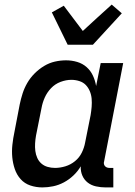

<svg xmlns="http://www.w3.org/2000/svg" viewBox="-20 -805 590 837"><path d="M165 12Q137 12 112 3.5Q87 -5 70 -24Q53 -43 44.5 -68Q36 -93 33.5 -119.5Q31 -146 34 -174Q37 -202 43 -230L66 -350Q71 -374 78.5 -397.5Q86 -421 99 -443.5Q112 -466 131 -485Q150 -504 172.5 -517.5Q195 -531 219.5 -536.5Q244 -542 268 -542Q293 -542 316.5 -535Q340 -528 357.5 -512.5Q375 -497 385 -475.5Q395 -454 399 -430L419 -530H517L434 -102Q432 -96 433 -90.5Q434 -85 437.5 -81Q441 -77 446 -75Q451 -73 457 -73H474V12H440Q419 12 398.5 7.5Q378 3 362.5 -9Q347 -21 339 -39.5Q331 -58 332 -80Q319 -58 300 -40Q281 -22 258.5 -10Q236 2 212 7Q188 12 165 12ZM220 -73Q242 -73 265 -80Q288 -87 307 -102.5Q326 -118 336.5 -139.5Q347 -161 351 -183L375 -303Q378 -321 379.5 -339Q381 -357 379.5 -374.5Q378 -392 371.5 -407.5Q365 -423 354 -434.5Q343 -446 326 -451.5Q309 -457 291 -457Q268 -457 244 -448Q220 -439 202.5 -420.5Q185 -402 175 -379.5Q165 -357 161 -334L137 -214Q134 -197 133 -180Q132 -163 134 -147Q136 -131 142.5 -116.5Q149 -102 160.5 -92Q172 -82 187.5 -77.5Q203 -73 220 -73ZM275 -610 206 -751 258 -780 341 -670 403 -727 467 -785 511 -747 385 -610Z"/></svg>

Font: Lode Dark
Style: Bold Italic
Weight: 700
Italic angle: -11°
Monospace: yes
Designer: Belleve Invis
Foundry: Belleve Invis
Version: Version 29.2.0; ttfautohint (v1.8.3)